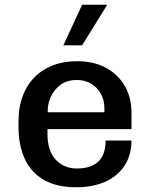

<svg xmlns="http://www.w3.org/2000/svg" viewBox="-20 -779 640 809"><path d="M301 10Q218 10 164 -21.5Q110 -53 84 -110.5Q58 -168 58 -244V-267Q58 -345 88 -402Q118 -459 173.5 -490Q229 -521 305 -521Q376 -521 427 -493Q478 -465 506 -416.5Q534 -368 534 -304V-235H180V-215Q180 -143 215 -106Q250 -69 304 -69Q363 -69 394 -98Q425 -127 425 -187H534Q534 -126 505 -81.5Q476 -37 424 -13.5Q372 10 301 10ZM181 -306H420V-321Q420 -356 405.5 -383Q391 -410 364.5 -426Q338 -442 303 -442Q264 -442 237 -423Q210 -404 195.5 -374Q181 -344 181 -312ZM247 -588 326 -759H429L430 -756L326 -588Z"/></svg>

Font: Chivo Mono Medium
Style: Regular
Weight: 500
Monospace: yes
Designer: Hector Gatti
Foundry: Omnibus-Type
Version: Version 1.008